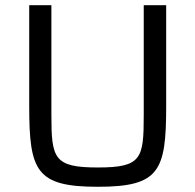

<svg xmlns="http://www.w3.org/2000/svg" viewBox="-20 -708 749 736"><path d="M355 8C591 8 617 -52 617 -300V-688H531V-267C531 -100 523 -66 355 -66C187 -66 177 -100 177 -267V-688H92V-300C92 -52 119 8 355 8Z"/></svg>

Font: Saira UNSAM SC
Style: Regular
Weight: 400
Designer: Hector Gatti with collaboration of the Omnibus-Type team
Foundry: Omnibus-Type
Version: Version 1.072;PS 001.072;hotconv 1.0.88;makeotf.lib2.5.64775